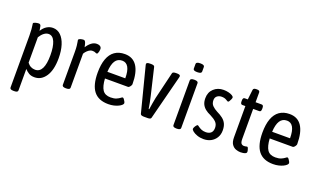

<svg xmlns="http://www.w3.org/2000/svg" viewBox="-90 -1220 3219 1946"><g transform="rotate(20 1520.0 -247.0)"><path d="M116 208Q78 208 78 186V-373Q78 -414 75.5 -441Q73 -468 70.5 -482.5Q68 -497 68 -500Q68 -507 75.5 -511Q83 -515 93 -517.5Q103 -520 112.5 -521Q122 -522 126 -522Q145 -522 149.5 -501Q154 -480 158 -454Q181 -492 212 -510.5Q243 -529 277 -529Q326 -529 361.5 -494.5Q397 -460 416 -399Q435 -338 435 -259Q435 -132 389 -63Q343 6 269 6Q232 6 208 -8.5Q184 -23 164 -45V186Q164 208 126 208ZM249 -68Q298 -68 322 -116.5Q346 -165 346 -258Q346 -351 323.5 -403.5Q301 -456 257 -456Q232 -456 208 -438Q184 -420 164 -387V-113Q181 -90 202.5 -79Q224 -68 249 -68Z M607 2Q567 2 567 -20V-373Q567 -414 564 -441Q561 -468 558 -482Q555 -496 555 -499Q555 -506 561.5 -510.5Q568 -515 577 -517.5Q586 -520 595 -521Q604 -522 609 -522Q621 -522 627.5 -510.5Q634 -499 637.5 -483Q641 -467 644 -454Q667 -490 693.5 -509.5Q720 -529 749 -529Q766 -529 778 -524Q790 -519 795.5 -510Q801 -501 801 -490Q801 -480 798.5 -467.5Q796 -455 791.5 -445.5Q787 -436 781 -436Q772 -436 763 -441.5Q754 -447 732 -447Q712 -447 695 -435Q678 -423 666 -408.5Q654 -394 651 -386V-20Q651 2 611 2Z M1065 6Q959 6 907.5 -59Q856 -124 856 -258Q856 -346 878 -406.5Q900 -467 944 -498Q988 -529 1053 -529Q1140 -529 1184 -462.5Q1228 -396 1228 -268Q1228 -262 1222.5 -252Q1217 -242 1209 -234.5Q1201 -227 1195 -227H946Q951 -144 977.5 -105Q1004 -66 1064 -66Q1102 -66 1126 -76.5Q1150 -87 1163 -97.5Q1176 -108 1181 -108Q1188 -108 1196 -98Q1204 -88 1210 -76Q1216 -64 1216 -58Q1216 -49 1204.5 -38Q1193 -27 1172.5 -17Q1152 -7 1124.5 -0.5Q1097 6 1065 6ZM946 -299H1139Q1139 -378 1116.5 -417.5Q1094 -457 1050 -457Q1001 -457 975.5 -417.5Q950 -378 946 -299Z M1448 2Q1434 2 1424 -1.5Q1414 -5 1411 -14L1288 -494Q1287 -498 1286.5 -501.5Q1286 -505 1286 -508Q1286 -525 1325 -525H1338Q1351 -525 1361.5 -521.5Q1372 -518 1374 -509L1443 -217Q1451 -186 1457 -152Q1463 -118 1468 -88H1474Q1479 -118 1484 -152Q1489 -186 1496 -217L1566 -509Q1568 -518 1578.5 -521.5Q1589 -525 1603 -525H1615Q1651 -525 1651 -508Q1651 -505 1650.5 -501.5Q1650 -498 1649 -494L1526 -14Q1524 -5 1513.5 -1.5Q1503 2 1490 2Z M1800 2Q1760 2 1760 -20V-503Q1760 -525 1800 -525H1804Q1844 -525 1844 -503V-20Q1844 2 1804 2ZM1802 -607Q1779 -607 1768.5 -612.5Q1758 -618 1758 -629V-680Q1758 -690 1768.5 -696Q1779 -702 1804 -702Q1827 -702 1837.5 -696Q1848 -690 1848 -680V-629Q1848 -619 1837.5 -613Q1827 -607 1802 -607Z M2094 9Q2056 9 2025 -2Q1994 -13 1976 -27.5Q1958 -42 1958 -53Q1958 -60 1964 -72Q1970 -84 1978.5 -94Q1987 -104 1992 -104Q1996 -104 2008.5 -94Q2021 -84 2041.5 -74.5Q2062 -65 2090 -65Q2126 -65 2146 -83Q2166 -101 2166 -138Q2166 -176 2142.5 -199.5Q2119 -223 2078 -243Q2043 -258 2019 -277.5Q1995 -297 1982.5 -323.5Q1970 -350 1970 -388Q1970 -452 2012 -491Q2054 -530 2117 -530Q2144 -530 2169.5 -524Q2195 -518 2211.5 -508Q2228 -498 2228 -487Q2228 -480 2222.5 -467Q2217 -454 2210 -443.5Q2203 -433 2197 -433Q2193 -433 2173 -445.5Q2153 -458 2122 -458Q2094 -458 2074 -442.5Q2054 -427 2054 -397Q2054 -360 2076 -338Q2098 -316 2129 -300Q2167 -282 2194 -261Q2221 -240 2234.5 -211Q2248 -182 2248 -140Q2248 -94 2227 -60.5Q2206 -27 2171.5 -9Q2137 9 2094 9Z M2491 6Q2468 6 2442 -3Q2416 -12 2397.5 -38Q2379 -64 2379 -115V-451H2346Q2326 -451 2326 -481V-493Q2326 -523 2346 -523H2379L2391 -628Q2393 -650 2423 -650H2433Q2463 -650 2463 -628V-523H2529Q2549 -523 2549 -493V-481Q2549 -451 2529 -451H2463V-129Q2463 -90 2474.5 -78Q2486 -66 2502 -66Q2517 -66 2524.5 -68.5Q2532 -71 2536 -71Q2543 -71 2547.5 -61Q2552 -51 2554.5 -39.5Q2557 -28 2557 -23Q2557 -10 2545.5 -4Q2534 2 2518 4Q2502 6 2491 6Z M2842 6Q2736 6 2684.5 -59Q2633 -124 2633 -258Q2633 -346 2655 -406.5Q2677 -467 2721 -498Q2765 -529 2830 -529Q2917 -529 2961 -462.5Q3005 -396 3005 -268Q3005 -262 2999.5 -252Q2994 -242 2986 -234.5Q2978 -227 2972 -227H2723Q2728 -144 2754.5 -105Q2781 -66 2841 -66Q2879 -66 2903 -76.5Q2927 -87 2940 -97.5Q2953 -108 2958 -108Q2965 -108 2973 -98Q2981 -88 2987 -76Q2993 -64 2993 -58Q2993 -49 2981.5 -38Q2970 -27 2949.5 -17Q2929 -7 2901.5 -0.5Q2874 6 2842 6ZM2723 -299H2916Q2916 -378 2893.5 -417.5Q2871 -457 2827 -457Q2778 -457 2752.5 -417.5Q2727 -378 2723 -299Z"/></g></svg>

Font: Asap Condensed VF Beta
Style: Regular
Weight: 400
Designer: Pablo Cosgaya
Foundry: Omnibus-Type
Version: Version 1.008